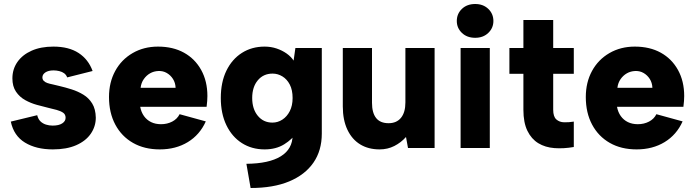

<svg xmlns="http://www.w3.org/2000/svg" viewBox="-20 -740 3474 960"><path d="M166 -164Q171 -144 182.5 -133Q194 -122 210 -117Q226 -112 243 -112Q274 -112 291 -123Q308 -134 308 -151Q308 -168 295.5 -176.5Q283 -185 263 -190.5Q243 -196 221 -201Q196 -207 165 -215.5Q134 -224 106 -239.5Q78 -255 60 -281.5Q42 -308 42 -348Q42 -394 67 -430Q92 -466 138 -486.5Q184 -507 247 -507Q324 -507 373 -475Q422 -443 443 -385L316 -353Q311 -366 301 -373.5Q291 -381 276.5 -384.5Q262 -388 248 -388Q222 -388 207 -378Q192 -368 192 -353Q192 -343 198.5 -336Q205 -329 216.5 -325Q228 -321 243.5 -318Q259 -315 277 -310Q307 -303 338.5 -293Q370 -283 397 -266.5Q424 -250 441 -222.5Q458 -195 459 -152Q459 -108 434 -71.5Q409 -35 361 -14Q313 7 244 7Q161 7 105 -27Q49 -61 34 -132Z M779 7Q702 7 645 -25.5Q588 -58 556.5 -117Q525 -176 525 -255Q525 -328 556 -385Q587 -442 643 -474.5Q699 -507 770 -507Q845 -507 900 -476.5Q955 -446 986 -390Q1017 -334 1017 -260Q1017 -248 1016 -235Q1015 -222 1013 -206H681Q686 -179 700 -159.5Q714 -140 735.5 -129.5Q757 -119 785 -119Q816 -119 841 -132Q866 -145 878 -169L1009 -133Q979 -66 919 -29.5Q859 7 779 7ZM858 -301Q857 -326 845 -345Q833 -364 814 -375Q795 -386 772 -385Q749 -384 730.5 -373.5Q712 -363 699 -344.5Q686 -326 683 -301Z M1457 -500H1589V-72Q1589 13 1547 73.5Q1505 134 1426 167Q1347 200 1233 200L1212 79Q1325 78 1384 41.5Q1443 5 1443 -64V-66L1464 -78Q1442 -44 1401 -18.5Q1360 7 1303 7Q1239 7 1189.5 -24.5Q1140 -56 1112 -114Q1084 -172 1084 -250Q1084 -329 1112 -386.5Q1140 -444 1189.5 -475.5Q1239 -507 1303 -507Q1335 -507 1363 -497.5Q1391 -488 1413 -472.5Q1435 -457 1448 -437ZM1241 -250Q1241 -195 1269 -161Q1297 -127 1342 -127Q1369 -127 1392 -142Q1415 -157 1429 -184.5Q1443 -212 1443 -250Q1443 -290 1429 -317Q1415 -344 1392 -358Q1369 -372 1343 -372Q1297 -372 1269 -338.5Q1241 -305 1241 -250Z M2153 0H2020L2010 -55Q1985 -27 1951.5 -10Q1918 7 1878 7Q1822 7 1781 -18Q1740 -43 1717 -91.5Q1694 -140 1694 -208V-500H1840V-226Q1840 -176 1860.5 -150Q1881 -124 1923 -124Q1963 -124 1985 -151Q2007 -178 2007 -228V-500H2153Z M2283 -500H2429V0H2283ZM2356 -551Q2315 -551 2289.5 -575.5Q2264 -600 2264 -635Q2264 -671 2289.5 -695.5Q2315 -720 2356 -720Q2396 -720 2421.5 -695.5Q2447 -671 2447 -635Q2447 -600 2421.5 -575.5Q2396 -551 2356 -551Z M2597 -500V-640H2746V-500H2849V-371H2746V-191Q2746 -157 2761.5 -143Q2777 -129 2801 -128.5Q2825 -128 2849 -132V-5Q2798 4 2752 0.5Q2706 -3 2671.5 -24Q2637 -45 2617 -86Q2597 -127 2597 -191V-371H2527V-500Z M3163 7Q3086 7 3029 -25.5Q2972 -58 2940.5 -117Q2909 -176 2909 -255Q2909 -328 2940 -385Q2971 -442 3027 -474.5Q3083 -507 3154 -507Q3229 -507 3284 -476.5Q3339 -446 3370 -390Q3401 -334 3401 -260Q3401 -248 3400 -235Q3399 -222 3397 -206H3065Q3070 -179 3084 -159.5Q3098 -140 3119.5 -129.5Q3141 -119 3169 -119Q3200 -119 3225 -132Q3250 -145 3262 -169L3393 -133Q3363 -66 3303 -29.5Q3243 7 3163 7ZM3242 -301Q3241 -326 3229 -345Q3217 -364 3198 -375Q3179 -386 3156 -385Q3133 -384 3114.5 -373.5Q3096 -363 3083 -344.5Q3070 -326 3067 -301Z"/></svg>

Font: Albert Sans ExtraBold
Style: Regular
Weight: 800
Designer: Andreas Rasmussen
Foundry: a.Foundry
Version: Version 1.025